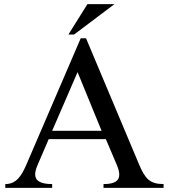

<svg xmlns="http://www.w3.org/2000/svg" viewBox="-20 -902 815 922"><path d="M335.9 -736.3H308.6L399.9 -882.3H529.8ZM230.5 -273.9H467.8L352.5 -555.7ZM393.1 -718.3 648.9 -109.9Q659.2 -85.9 669.2 -68.6Q679.2 -51.3 692.1 -40Q705.1 -28.8 722.7 -23.4Q740.2 -18.1 765.6 -18.1V0H477.1V-18.1Q516.6 -18.1 534.7 -29.3Q552.7 -40.5 552.7 -63.5Q552.7 -82.5 541 -109.9L488.3 -233.9H213.9L160.6 -109.9Q155.3 -97.7 152.1 -86.2Q148.9 -74.7 148.9 -64.9Q148.9 -54.7 153.1 -45.9Q157.2 -37.1 166.7 -31Q176.3 -24.9 191.9 -21.5Q207.5 -18.1 230.5 -18.1V0H5.4V-18.1Q24.4 -18.1 39.3 -24.7Q54.2 -31.2 65.9 -43.2Q77.6 -55.2 87.4 -72.3Q97.2 -89.4 106 -109.9L367.7 -718.3Z"/></svg>

Font: Khmer Busra Bunong
Style: Regular
Weight: 400
Designer: D. Kanjahn
Version: Version 7.100; 2014